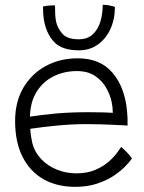

<svg xmlns="http://www.w3.org/2000/svg" viewBox="-20 -772 588 782"><path d="M517 -126Q509 -114 490.5 -94.8Q472 -75.5 443.2 -56.2Q414.5 -37 375.2 -24Q336 -11 286.5 -11Q211.5 -11 156.5 -42.5Q101.5 -74 71.5 -134Q41.5 -194 41.5 -279Q41.5 -357.5 75.2 -414.8Q109 -472 166.5 -503.2Q224 -534.5 297 -534.5Q388.5 -534.5 438.8 -475Q489 -415.5 497.5 -318.5Q499 -304.5 499.5 -290Q500 -275.5 499.5 -260.5Q493.5 -261 476 -262Q458.5 -263 434 -264Q409.5 -265 382.5 -265.8Q355.5 -266.5 331.5 -266.5Q276 -266.5 215 -260.8Q154 -255 103.5 -247.5Q104 -231.5 106.5 -216.5Q109 -201.5 112 -187.5Q122 -150.5 148.8 -123Q175.5 -95.5 212.5 -80.8Q249.5 -66 290.5 -66Q336.5 -66 369.8 -80.8Q403 -95.5 425 -115.5Q447 -135.5 458.8 -152.5Q470.5 -169.5 473.5 -173.5Q476.5 -171 482.8 -165.2Q489 -159.5 496 -152.5Q503 -145.5 508.8 -138.5Q514.5 -131.5 517 -126ZM102 -297Q146.5 -304 205.8 -309.5Q265 -315 340 -315Q378.5 -315 404 -314.2Q429.5 -313.5 439.5 -312.5Q439.5 -333 435 -355.5Q429 -385 412.5 -414.2Q396 -443.5 366.8 -463Q337.5 -482.5 292.5 -482.5Q242 -482.5 199 -461.5Q156 -440.5 129.8 -399.2Q103.5 -358 102 -297ZM448 -744Q448 -693.5 429.5 -653.5Q411 -613.5 378 -590.2Q345 -567 301.5 -567Q231.5 -567 199.5 -602Q167.5 -637 158.5 -693.5Q155 -716 155 -745.5Q163 -747.5 171 -748.5Q179 -749.5 187.5 -749.8Q196 -750 204 -750Q204 -732.5 204.8 -715.2Q205.5 -698 208.5 -683.5Q214.5 -656.5 234.5 -634.2Q254.5 -612 300.5 -612Q337 -612 358.8 -633Q380.5 -654 389.5 -686.2Q398.5 -718.5 398.5 -752.5Q412 -752.5 425.8 -749.8Q439.5 -747 448 -744Z"/></svg>

Font: Grandstander Thin ExtraLight
Style: Regular
Weight: 250
Version: Version 1.200